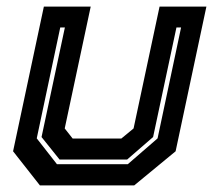

<svg xmlns="http://www.w3.org/2000/svg" viewBox="-20 -560 644 580"><path d="M100.5 0 19.5 -103 112.5 -540H254L175.5 -172L199.5 -141.5H346.5L383.5 -172L462 -540H603.5L510.5 -103L385.5 0ZM152 -64H366L456 -142L527 -477H513L442.5 -146L364 -78H160L105.5 -146L176 -477H162L91 -142Z"/></svg>

Font: Tourney
Style: Bold Italic
Weight: 700
Italic angle: -12°
Version: Version 1.015